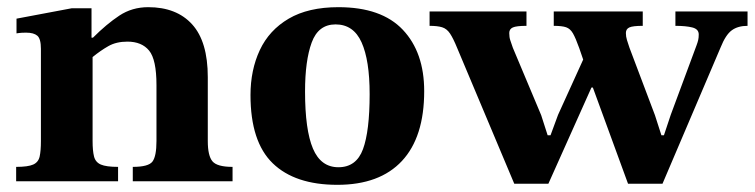

<svg xmlns="http://www.w3.org/2000/svg" viewBox="-20 -505 2103 535"><path d="M628 0H350V-40Q394 -40 405 -55Q416 -70 416 -112V-268Q416 -339 395.5 -364Q375 -389 335 -389Q304 -389 282 -376.5Q260 -364 238 -346V-112Q238 -85 242 -69Q246 -53 261 -46.5Q276 -40 309 -40V0H25V-40Q58 -40 72.5 -46.5Q87 -53 90.5 -69Q94 -85 94 -112V-369Q94 -397 84 -405.5Q74 -414 53 -414Q40 -414 33 -413Q26 -412 26 -412V-453L180 -482H235V-400H239Q277 -438 312.5 -461.5Q348 -485 393 -485Q472 -485 515.5 -437Q559 -389 559 -290V-112Q559 -71 572 -55.5Q585 -40 628 -40Z M920 10Q802 10 740 -50Q678 -110 678 -240Q678 -310 704 -365.5Q730 -421 784.5 -453Q839 -485 923 -485Q1043 -485 1102.5 -422Q1162 -359 1162 -251Q1162 -123 1100 -56.5Q1038 10 920 10ZM923 -39Q973 -39 991.5 -89.5Q1010 -140 1010 -243Q1010 -337 987.5 -387Q965 -437 915 -437Q867 -437 848.5 -386.5Q830 -336 830 -250Q830 -143 852 -91Q874 -39 923 -39Z M1826 7H1730L1632 -261H1628L1508 7H1413L1254 -371Q1243 -398 1234 -411.5Q1225 -425 1212 -429Q1199 -433 1177 -433V-473H1447V-433Q1419 -433 1409 -428.5Q1399 -424 1399 -413Q1399 -401 1402 -392.5Q1405 -384 1409 -372L1488 -184L1506 -128H1514L1535 -185L1605 -339L1594 -371Q1584 -399 1576.5 -412Q1569 -425 1557.5 -429Q1546 -433 1523 -433V-473H1771V-433Q1743 -433 1733.5 -428.5Q1724 -424 1724 -413Q1724 -403 1727 -393.5Q1730 -384 1734 -372L1805 -184L1823 -128H1830L1849 -185L1921 -379Q1924 -387 1925.5 -393.5Q1927 -400 1927 -409Q1927 -424 1909 -428.5Q1891 -433 1862 -433V-473H2063V-433Q2036 -433 2019 -420.5Q2002 -408 1988 -373Z"/></svg>

Font: STIX Two Text
Style: Bold
Weight: 700
Designer: Ross Mills, John Hudson & Paul Hanslow, Tiro Typeworks Ltd; with prior portions MicroPress Inc., and Coen Hoffman.
Foundry: Tiro Typeworks Ltd
Version: Version 2.13 b171